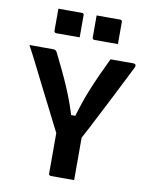

<svg xmlns="http://www.w3.org/2000/svg" viewBox="-99 -1001 848 1073"><g transform="rotate(10 325.0 -464.0)"><path d="M397 0Q375 0 352.5 0Q330 0 308.5 0Q287 0 264 0Q261 0 258.5 -1.5Q256 -3 254.5 -5Q253 -7 253 -11Q253 -82 253 -157Q253 -232 253 -303H397Q397 -271 397 -236Q397 -201 397 -166.5Q397 -132 397 -100Q397 -75 397 -50Q397 -25 397 0ZM20 -700Q56 -700 89.5 -700Q123 -700 154 -700Q161 -700 165.5 -698Q170 -696 173.5 -691.5Q177 -687 181 -678Q203 -634 223 -592Q243 -550 261.5 -507Q280 -464 296.5 -418Q313 -372 328 -321L292 -355H368L331 -321Q346 -374 361.5 -420.5Q377 -467 395 -511.5Q413 -556 434 -602Q455 -648 480 -700Q515 -700 547.5 -700Q580 -700 610 -700Q619 -700 622.5 -694.5Q626 -689 620 -676Q598 -633 575.5 -587.5Q553 -542 529 -495.5Q505 -449 480.5 -401Q456 -353 432 -306.5Q408 -260 384 -216Q342 -216 317.5 -216Q293 -216 282 -217Q271 -218 267 -221Q263 -224 260 -228Q254 -239 236 -275Q218 -311 191.5 -363Q165 -415 135 -474.5Q105 -534 75.5 -593Q46 -652 20 -700ZM144 -928Q177 -928 211 -928Q245 -928 278 -928Q282 -928 284 -926.5Q286 -925 287.5 -923Q289 -921 289 -917V-791Q256 -791 222 -791Q188 -791 155 -791Q152 -791 149.5 -792.5Q147 -794 145.5 -796.5Q144 -799 144 -802ZM361 -928Q394 -928 428 -928Q462 -928 495 -928Q499 -928 501 -926.5Q503 -925 504.5 -923Q506 -921 506 -917V-791Q473 -791 439 -791Q405 -791 372 -791Q369 -791 366.5 -792.5Q364 -794 362.5 -796.5Q361 -799 361 -802Z"/></g></svg>

Font: Recursive
Style: Bold
Weight: 700
Version: Version 1.085